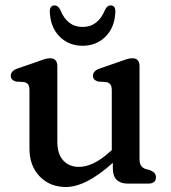

<svg xmlns="http://www.w3.org/2000/svg" viewBox="-20 -698 650 730"><path d="M92 -133V-354Q92 -370.5 86.8 -377.2Q81.5 -384 71.5 -386L40.5 -388Q21 -393.5 21 -410Q21 -428.5 46.5 -437.5L122 -463.5Q136.5 -469 148.2 -472.8Q160 -476.5 170 -476.5Q198 -476.5 198 -446.5V-159Q198 -112.5 220.5 -88Q243 -63.5 280 -63.5Q306 -63.5 335 -77Q364 -90.5 396.5 -120L405 -127V-354Q405 -370.5 399.5 -377.2Q394 -384 384 -386L353 -388Q333.5 -393.5 333.5 -410Q333.5 -428.5 359 -437.5L434.5 -463.5Q449.5 -469 461 -472.8Q472.5 -476.5 483 -476.5Q510.5 -476.5 510.5 -446.5V-93.5Q510.5 -76 516.8 -67.5Q523 -59 533.5 -55.5L551.5 -50.5Q573 -41.5 573 -24.5Q573 0 544 0H464.5Q438.5 0 423.8 -14.2Q409 -28.5 409 -57V-79Q307 13 230.5 13Q170 13 131 -27.2Q92 -67.5 92 -133ZM294 -595.5Q353 -595.5 379.5 -661Q388 -677.5 400 -677.5Q420.5 -677.5 418.5 -649.5Q415 -591.5 380.2 -557.8Q345.5 -524 294 -524Q242.5 -524 207.8 -557.8Q173 -591.5 169.5 -649.5Q167.5 -677.5 188 -677.5Q200 -677.5 209 -661Q235 -595.5 294 -595.5Z"/></svg>

Font: Fraunces 9pt SuperSoft
Style: Regular
Weight: 400
Version: Version 1.000;[b76b70a41]